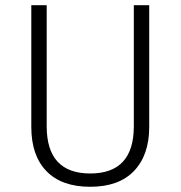

<svg xmlns="http://www.w3.org/2000/svg" viewBox="-20 -705 692 736"><path d="M159 -685V-221Q159 -40 326 -40Q493 -40 493 -221V-685H552V-218Q552 -111 494 -50Q436 11 326 11Q216 11 158 -49Q100 -109 100 -218V-685Z"/></svg>

Font: Jldddboxgfspflltxgxzjzlszac
Style: Regular
Weight: 300
Designer: Carrois Corporate & Edenspiekermann
Foundry: Carrois Corporate GbR & Edenspiekermann AG
Version: Version 2.001